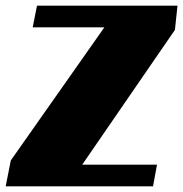

<svg xmlns="http://www.w3.org/2000/svg" viewBox="-41 -655 644 675"><path d="M-3 -91 326 -559H74L89 -635H583L574 -550L248 -76H511L497 0H-21Z"/></svg>

Font: Racing Sans One
Style: Regular
Weight: 400
Designer: Pablo Impallari, Rodrigo Fuenzalida
Foundry: Pablo Impallari, Rodrigo Fuenzalida
Version: Version 1.001; ttfautohint (v0.8) -G 200 -r 50